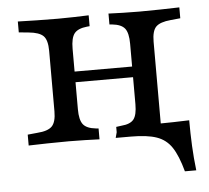

<svg xmlns="http://www.w3.org/2000/svg" viewBox="-44 -461 694 638"><g transform="rotate(-5 303.0 -142.0)"><path d="M171.8 -2.4Q131.5 -2.4 100.8 -1.6Q70.2 -0.8 37.9 0V-36.3L70.2 -39.5Q105.6 -41.9 119.4 -56Q133.1 -70.2 133.1 -105.6V-307.3Q133.1 -343.5 119.4 -357.3Q105.6 -371 70.2 -374.2L37.9 -377.4V-413.7Q70.2 -412.9 100.8 -412.1Q131.5 -411.3 171.8 -411.3Q202.4 -411.3 226.2 -412.1Q250 -412.9 274.2 -413.7V-377.4L265.3 -376.6Q234.7 -373.4 223 -358.5Q211.3 -343.5 211.3 -307.3V-105.6Q211.3 -70.2 223 -55.2Q234.7 -40.3 265.3 -37.1L274.2 -36.3V0Q250 -0.8 226.2 -1.6Q202.4 -2.4 171.8 -2.4ZM403.2 -206.5V-307.3Q403.2 -343.5 391.5 -358.5Q379.8 -373.4 349.2 -376.6L340.3 -377.4V-413.7Q364.5 -412.9 388.3 -412.1Q412.1 -411.3 442.7 -411.3Q483.1 -411.3 513.7 -412.1Q544.4 -412.9 576.6 -413.7V-377.4L544.4 -374.2Q508.9 -371 495.2 -357.3Q481.5 -343.5 481.5 -307.3V-206.5ZM442.7 -2.4Q408.9 -2.4 383.9 -1.6Q358.9 -0.8 333.1 0V-36.3L350.8 -38.7Q380.6 -41.1 391.9 -55.6Q403.2 -70.2 403.2 -105.6V-206.5H481.5V0L442.7 -2.4ZM328.2 0 333.1 -18.5 385.5 -22.6 452.4 -46.8 479.8 -34.7H379H471.8Q497.6 -34.7 524.2 -35.5Q550.8 -36.3 576.6 -37.1Q576.6 7.3 578.6 48.4Q580.6 89.5 585.5 130.6H547.6Q533.1 77.4 514.5 49.6Q496 21.8 464.5 10.9Q433.1 0 379 0ZM182.3 -196V-231.5H432.3V-196Z"/></g></svg>

Font: Playfair 9pt
Style: Regular
Weight: 400
Designer: Claus Eggers Sørensen
Foundry: Claus Eggers Sørensen
Version: Version 2.203